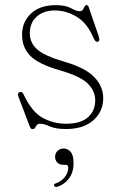

<svg xmlns="http://www.w3.org/2000/svg" viewBox="-20 -490 468 744"><path d="M191.5 -449.5Q149 -449.5 122.2 -425.5Q95.5 -401.5 95.5 -361.5Q95.5 -324 124.2 -298.5Q153 -273 230.5 -250.5Q311.5 -227 345.8 -190.8Q380 -154.5 380 -109.5Q380 -58 341.8 -24Q303.5 10 235.5 10Q196 10 173.2 -0.2Q150.5 -10.5 135.5 -10.5Q126.5 -10.5 122.5 -5.2Q118.5 0 115.5 5.2Q112.5 10.5 106 10.5Q99.5 10.5 95.5 0.5L51.5 -115Q46 -129 56 -133Q65.5 -136.5 71 -125Q103.5 -55.5 146 -33Q188.5 -10.5 235.5 -10.5Q292.5 -10.5 320.8 -35.5Q349 -60.5 349 -101.5Q349 -137.5 320 -166.2Q291 -195 210.5 -218Q130 -241 97.8 -273.2Q65.5 -305.5 65.5 -355.5Q65.5 -404.5 99.8 -437.2Q134 -470 196 -470Q234.5 -470 255.5 -458.2Q276.5 -446.5 288 -446.5Q297.5 -446.5 301.2 -452.5Q305 -458.5 307.5 -464.2Q310 -470 316 -470Q321.5 -470 323.5 -463L361 -354Q364 -346 364.8 -338.2Q365.5 -330.5 358.5 -328Q350 -325.5 342.5 -343Q318.5 -399.5 278 -424.5Q237.5 -449.5 191.5 -449.5ZM225 148.5Q210 148.5 201.8 139.5Q193.5 130.5 193.5 118Q193.5 103.5 203.2 94.5Q213 85.5 227 85.5Q243 85.5 254 98.8Q265 112 265 142.5Q265 177.5 247.5 201.2Q230 225 202.5 233.5Q193 236.5 190 230Q186.5 223 196.5 220.5Q218.5 212.5 231.5 195.5Q244.5 178.5 244.5 160Q244.5 148.5 233.5 148.5Z"/></svg>

Font: Fraunces 9pt Thin
Style: Regular
Weight: 100
Version: Version 1.000;[b76b70a41]